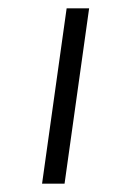

<svg xmlns="http://www.w3.org/2000/svg" viewBox="-20 -495 314 461"><path d="M140 -475H194L135 -54H81Z"/></svg>

Font: FiraGO Light
Style: Italic
Weight: 300
Italic angle: -8°
Designer: bBox Type GmbH
Foundry: bBox Type GmbH
Version: Version 1.001